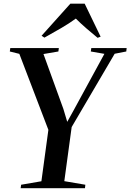

<svg xmlns="http://www.w3.org/2000/svg" viewBox="-20 -998 692 1018"><path d="M89.5 0 92 -18.5 199.5 -37 236.5 -309.5 82.5 -712.5 32 -725 34.5 -743H292L289.5 -725L210.5 -711.5L316 -420.5L336.5 -352L369.5 -411.5L533.5 -712.5L461.5 -725L464 -743H651.5L649.5 -725L588 -713L360 -324.5L321 -37.5L432.5 -18.5L430.5 0ZM200.5 -808.5 353 -978.5H429L513.5 -803.5L497.5 -797.5Q467.5 -822 438 -847.5Q408.5 -873 382 -899.5Q346.5 -873.5 304.2 -849Q262 -824.5 215.5 -798.5Z"/></svg>

Font: Merriweather 144pt Medium
Style: Italic
Weight: 500
Italic angle: -7.8°
Version: Version 2.101